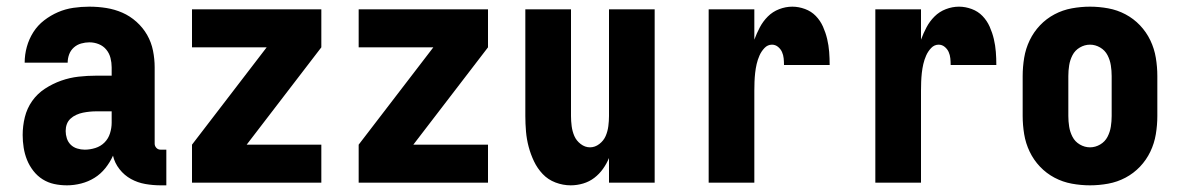

<svg xmlns="http://www.w3.org/2000/svg" viewBox="-20 -548 3540 576"><path d="M181 8Q161 8 142.5 4Q124 0 108 -10Q92 -20 80 -35.5Q68 -51 61 -68.5Q54 -86 51 -105Q48 -124 48 -143Q48 -170 54.5 -196.5Q61 -223 76.5 -245Q92 -267 115 -282Q138 -297 163.5 -306Q189 -315 215.5 -318Q242 -321 269 -321H315V-346Q315 -360 311.5 -374Q308 -388 299 -399Q290 -410 276.5 -415.5Q263 -421 248 -421Q236 -421 223.5 -417.5Q211 -414 201.5 -405.5Q192 -397 187.5 -385Q183 -373 183 -360H54Q54 -384 60.5 -407.5Q67 -431 80 -451.5Q93 -472 112.5 -487Q132 -502 154 -511.5Q176 -521 200 -524.5Q224 -528 248 -528Q274 -528 299 -524Q324 -520 347 -510Q370 -500 389.5 -482.5Q409 -465 421.5 -443Q434 -421 439 -396Q444 -371 444 -346V-117Q444 -110 449 -104.5Q454 -99 462 -99H479V8H462Q439 8 416 4Q393 0 373 -11Q353 -22 338.5 -40.5Q324 -59 319 -81Q310 -61 296 -43.5Q282 -26 263.5 -14.5Q245 -3 223.5 2.5Q202 8 181 8ZM234 -99Q250 -99 266 -104Q282 -109 293.5 -120.5Q305 -132 310 -148Q315 -164 315 -180V-214H269Q259 -214 249 -213Q239 -212 229 -210Q219 -208 209 -203.5Q199 -199 191.5 -192Q184 -185 180.5 -175.5Q177 -166 177 -155Q177 -144 180.5 -133Q184 -122 192 -114Q200 -106 211.5 -102.5Q223 -99 234 -99Z M556 0V-114L780 -406H556V-520H944V-406L720 -114H944V0Z M1056 0V-114L1280 -406H1056V-520H1444V-406L1220 -114H1444V0Z M1692 8Q1669 8 1646.5 -0.5Q1624 -9 1608 -26Q1592 -43 1582 -64Q1572 -85 1566 -107.5Q1560 -130 1558 -153.5Q1556 -177 1556 -200V-520H1693V-200Q1693 -185 1695 -169.5Q1697 -154 1703 -140Q1709 -126 1722 -116Q1735 -106 1750 -106Q1765 -106 1778 -116Q1791 -126 1797 -140Q1803 -154 1805 -169.5Q1807 -185 1807 -200V-520H1944V0H1807V-74Q1800 -57 1789 -41.5Q1778 -26 1763 -14.5Q1748 -3 1729.5 2.5Q1711 8 1692 8Z M2106 0V-520H2243V-429Q2250 -448 2259.5 -466Q2269 -484 2283.5 -498.5Q2298 -513 2317.5 -520.5Q2337 -528 2357 -528Q2376 -528 2395 -521Q2414 -514 2427.5 -500Q2441 -486 2449 -468Q2457 -450 2461.5 -431Q2466 -412 2467.5 -392.5Q2469 -373 2469 -353H2332Q2332 -363 2331 -373Q2330 -383 2326 -392Q2322 -401 2314 -407.5Q2306 -414 2296 -414Q2283 -414 2273.5 -404Q2264 -394 2258.5 -381.5Q2253 -369 2250 -356Q2247 -343 2245.5 -329.5Q2244 -316 2243.5 -302.5Q2243 -289 2243 -276V0Z M2606 0V-520H2743V-429Q2750 -448 2759.5 -466Q2769 -484 2783.5 -498.5Q2798 -513 2817.5 -520.5Q2837 -528 2857 -528Q2876 -528 2895 -521Q2914 -514 2927.5 -500Q2941 -486 2949 -468Q2957 -450 2961.5 -431Q2966 -412 2967.5 -392.5Q2969 -373 2969 -353H2832Q2832 -363 2831 -373Q2830 -383 2826 -392Q2822 -401 2814 -407.5Q2806 -414 2796 -414Q2783 -414 2773.5 -404Q2764 -394 2758.5 -381.5Q2753 -369 2750 -356Q2747 -343 2745.5 -329.5Q2744 -316 2743.5 -302.5Q2743 -289 2743 -276V0Z M3250 8Q3223 8 3195.5 3Q3168 -2 3143.5 -15Q3119 -28 3100 -48Q3081 -68 3069 -93Q3057 -118 3052.5 -145.5Q3048 -173 3048 -200V-320Q3048 -347 3052.5 -374.5Q3057 -402 3069 -427Q3081 -452 3100 -472Q3119 -492 3143.5 -505Q3168 -518 3195.5 -523Q3223 -528 3250 -528Q3277 -528 3304.5 -523Q3332 -518 3356.5 -505Q3381 -492 3400 -472Q3419 -452 3431 -427Q3443 -402 3447.5 -374.5Q3452 -347 3452 -320V-200Q3452 -173 3447.5 -145.5Q3443 -118 3431 -93Q3419 -68 3400 -48Q3381 -28 3356.5 -15Q3332 -2 3304.5 3Q3277 8 3250 8ZM3250 -106Q3266 -106 3280.5 -114.5Q3295 -123 3302.5 -137.5Q3310 -152 3312.5 -168Q3315 -184 3315 -200V-320Q3315 -336 3312.5 -352Q3310 -368 3302.5 -382.5Q3295 -397 3280.5 -405.5Q3266 -414 3250 -414Q3234 -414 3219.5 -405.5Q3205 -397 3197.5 -382.5Q3190 -368 3187.5 -352Q3185 -336 3185 -320V-200Q3185 -184 3187.5 -168Q3190 -152 3197.5 -137.5Q3205 -123 3219.5 -114.5Q3234 -106 3250 -106Z"/></svg>

Font: Iosevka SS18 Heavy
Style: Regular
Weight: 900
Monospace: yes
Designer: Belleve Invis
Foundry: Belleve Invis
Version: Version 25.1.1; ttfautohint (v1.8.4)